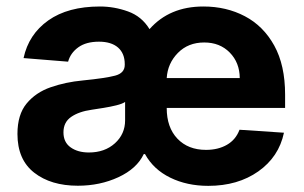

<svg xmlns="http://www.w3.org/2000/svg" viewBox="-20 -573 954 603"><path d="M634.2 10.7Q567.1 10.7 514.6 -15.1Q462 -40.8 435.4 -89.1H431.5Q409.8 -43.3 351.9 -16.5Q294 10.3 224.4 10.3Q139.9 10.3 87.4 -30.7Q34.8 -71.7 34.8 -152.3Q34.8 -213.1 63.6 -247.9Q92.3 -282.7 139.2 -299Q186.1 -315.3 239.7 -320.3Q311.1 -327.4 341.4 -335.4Q371.8 -343.4 371.8 -369.3V-371.4Q371.8 -405.2 350.7 -423.7Q329.5 -442.1 290.8 -442.1Q250.4 -442.1 225.9 -424.4Q201.3 -406.6 193.9 -379.3L54 -390.6Q70 -465.2 131.7 -508.9Q193.5 -552.6 294 -552.6Q338.8 -552.6 381.9 -537.1Q425.1 -521.7 449.6 -481.5Q512.4 -552.6 618.6 -552.6Q691.1 -552.6 749.1 -522Q807.2 -491.5 841.3 -429.9Q875.4 -368.3 875.4 -275.6V-234H503.6V-233.7Q503.6 -172.9 537.1 -137.6Q570.7 -102.3 627.1 -102.3Q665.1 -102.3 692.8 -118.3Q720.5 -134.2 732.2 -165.5L871.8 -156.2Q855.8 -80.3 791.4 -34.8Q726.9 10.7 634.2 10.7ZM259.2 -94.1Q308.9 -94.1 340.9 -123Q372.9 -152 372.9 -195V-252.8Q364 -246.8 345.3 -242.2Q326.7 -237.6 305.6 -234.2Q284.4 -230.8 267.8 -228.3Q228 -222.7 203.7 -206Q179.3 -189.3 179.3 -157.3Q179.3 -126.1 201.9 -110.1Q224.4 -94.1 259.2 -94.1ZM503.6 -327.8H733Q732.6 -376.4 701.5 -408Q670.5 -439.6 621.4 -439.6Q571 -439.6 538.7 -406.8Q506.4 -373.9 503.6 -327.8Z"/></svg>

Font: Inter Zeller
Style: Bold
Weight: 700
Designer: Rasmus Andersson; Joe Bland
Foundry: zeller
Version: Version 3.015;git-dec3a8cb1